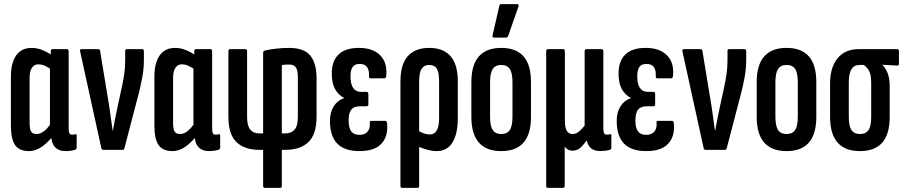

<svg xmlns="http://www.w3.org/2000/svg" viewBox="-20 -729 4402 934"><path d="M121 6Q73 6 53 -24Q33 -54 33 -119V-356Q33 -401 44.5 -432Q56 -463 78 -479.5Q100 -496 134 -496Q163 -496 191 -483.5Q219 -471 237 -457L233 -388Q216 -401 199.5 -408.5Q183 -416 167 -416Q154 -416 144.5 -409Q135 -402 129.5 -387.5Q124 -373 124 -349V-132Q124 -101 131.5 -89Q139 -77 158 -77Q177 -77 196 -92.5Q215 -108 232 -135L244 -77Q219 -41 187 -17.5Q155 6 121 6ZM299 6Q228 6 228 -80V-98L223 -104V-417L227 -442V-479Q227 -490 235 -490H305Q314 -490 314 -479V-105Q314 -88 317.5 -81Q321 -74 330 -74Q335 -74 339.5 -74.5Q344 -75 347 -76Q353 -78 353 -70V-11Q353 -3 344 0Q322 6 299 6Z M482 0Q476 0 473 -8L370 -478Q367 -490 376 -490H457Q466 -490 467 -481L512 -208Q516 -179 520 -150.5Q524 -122 528 -93H529Q534 -123 540 -151.5Q546 -180 552 -210L572 -302Q580 -338 584.5 -370Q589 -402 589 -436V-480Q589 -490 597 -490H672Q680 -490 680 -479V-439Q680 -396 672.5 -354.5Q665 -313 653 -267L585 -7Q583 0 576 0Z M819 6Q771 6 751 -24Q731 -54 731 -119V-356Q731 -401 742.5 -432Q754 -463 776 -479.5Q798 -496 832 -496Q861 -496 889 -483.5Q917 -471 935 -457L931 -388Q914 -401 897.5 -408.5Q881 -416 865 -416Q852 -416 842.5 -409Q833 -402 827.5 -387.5Q822 -373 822 -349V-132Q822 -101 829.5 -89Q837 -77 856 -77Q875 -77 894 -92.5Q913 -108 930 -135L942 -77Q917 -41 885 -17.5Q853 6 819 6ZM997 6Q926 6 926 -80V-98L921 -104V-417L925 -442V-479Q925 -490 933 -490H1003Q1012 -490 1012 -479V-105Q1012 -88 1015.5 -81Q1019 -74 1028 -74Q1033 -74 1037.5 -74.5Q1042 -75 1045 -76Q1051 -78 1051 -70V-11Q1051 -3 1042 0Q1020 6 997 6Z M1268 185Q1260 185 1260 175V0H1242Q1170 0 1130.5 -37.5Q1091 -75 1091 -163V-479Q1091 -490 1100 -490H1174Q1182 -490 1182 -479V-160Q1182 -117 1197.5 -98.5Q1213 -80 1242 -80H1260V-472Q1260 -481 1268 -483Q1288 -488 1320 -492Q1352 -496 1386 -496Q1459 -496 1489.5 -458.5Q1520 -421 1520 -348V-163Q1520 -75 1480 -37.5Q1440 0 1369 0H1351V175Q1351 185 1342 185ZM1351 -80H1368Q1397 -80 1413 -98.5Q1429 -117 1429 -160V-351Q1429 -389 1418.5 -402Q1408 -415 1388 -415Q1376 -415 1367 -414.5Q1358 -414 1351 -412Z M1729 6Q1655 6 1620 -31Q1585 -68 1585 -142Q1585 -183 1603.5 -212Q1622 -241 1653 -251V-253Q1626 -267 1610 -295.5Q1594 -324 1594 -371Q1594 -432 1627 -464Q1660 -496 1726 -496Q1794 -496 1829.5 -460Q1865 -424 1859 -361Q1858 -348 1850 -348H1783Q1774 -348 1775 -359Q1778 -418 1730 -418Q1706 -418 1695.5 -403.5Q1685 -389 1685 -358Q1685 -320 1698 -301Q1711 -282 1737 -282H1763Q1772 -282 1772 -272V-222Q1772 -212 1763 -212H1732Q1702 -212 1689 -196Q1676 -180 1676 -143Q1676 -107 1688.5 -90Q1701 -73 1728 -73Q1754 -73 1767.5 -88Q1781 -103 1779 -131Q1777 -141 1786 -141H1854Q1862 -141 1863 -129Q1869 -66 1835.5 -30Q1802 6 1729 6Z M1936 185Q1928 185 1928 175V-333Q1928 -416 1964 -456Q2000 -496 2068 -496Q2136 -496 2171.5 -456Q2207 -416 2207 -333V-156Q2207 -77 2181 -35.5Q2155 6 2104 6Q2082 6 2057 -1Q2032 -8 2007 -20L2006 -96Q2021 -89 2037.5 -82Q2054 -75 2072 -75Q2093 -75 2104.5 -94.5Q2116 -114 2116 -154V-334Q2116 -376 2105 -394.5Q2094 -413 2068 -413Q2043 -413 2031 -394.5Q2019 -376 2019 -334V175Q2019 185 2010 185Z M2418 6Q2346 6 2309.5 -35.5Q2273 -77 2273 -160V-330Q2273 -413 2309.5 -454.5Q2346 -496 2418 -496Q2491 -496 2527 -454.5Q2563 -413 2563 -330V-160Q2563 -77 2527 -35.5Q2491 6 2418 6ZM2418 -77Q2447 -77 2460 -96.5Q2473 -116 2473 -161V-328Q2473 -374 2460 -393.5Q2447 -413 2418 -413Q2390 -413 2377 -393.5Q2364 -374 2364 -328V-161Q2364 -116 2377 -96.5Q2390 -77 2418 -77ZM2384 -546Q2374 -546 2376 -557L2409 -700Q2410 -709 2420 -709H2495Q2506 -709 2502 -697L2452 -554Q2449 -546 2440 -546Z M2646 185Q2637 185 2637 175V-479Q2637 -490 2646 -490H2719Q2728 -490 2728 -479V-139Q2728 -109 2737 -93Q2746 -77 2765 -77Q2781 -77 2795 -88Q2809 -99 2824 -118V-479Q2824 -490 2833 -490H2906Q2915 -490 2915 -479V-105Q2915 -88 2918.5 -81Q2922 -74 2932 -74Q2936 -74 2940 -74.5Q2944 -75 2948 -76Q2954 -78 2954 -70V-10Q2954 -3 2946 0Q2935 3 2923 4.5Q2911 6 2900 6Q2874 6 2857.5 -6Q2841 -18 2834 -45V-46Q2818 -23 2802.5 -9.5Q2787 4 2765 4Q2751 4 2741.5 -2Q2732 -8 2727 -16V175Q2727 185 2718 185Z M3124 6Q3050 6 3015 -31Q2980 -68 2980 -142Q2980 -183 2998.5 -212Q3017 -241 3048 -251V-253Q3021 -267 3005 -295.5Q2989 -324 2989 -371Q2989 -432 3022 -464Q3055 -496 3121 -496Q3189 -496 3224.5 -460Q3260 -424 3254 -361Q3253 -348 3245 -348H3178Q3169 -348 3170 -359Q3173 -418 3125 -418Q3101 -418 3090.5 -403.5Q3080 -389 3080 -358Q3080 -320 3093 -301Q3106 -282 3132 -282H3158Q3167 -282 3167 -272V-222Q3167 -212 3158 -212H3127Q3097 -212 3084 -196Q3071 -180 3071 -143Q3071 -107 3083.5 -90Q3096 -73 3123 -73Q3149 -73 3162.5 -88Q3176 -103 3174 -131Q3172 -141 3181 -141H3249Q3257 -141 3258 -129Q3264 -66 3230.5 -30Q3197 6 3124 6Z M3412 0Q3406 0 3403 -8L3300 -478Q3297 -490 3306 -490H3387Q3396 -490 3397 -481L3442 -208Q3446 -179 3450 -150.5Q3454 -122 3458 -93H3459Q3464 -123 3470 -151.5Q3476 -180 3482 -210L3502 -302Q3510 -338 3514.5 -370Q3519 -402 3519 -436V-480Q3519 -490 3527 -490H3602Q3610 -490 3610 -479V-439Q3610 -396 3602.5 -354.5Q3595 -313 3583 -267L3515 -7Q3513 0 3506 0Z M3806 6Q3734 6 3697.5 -35.5Q3661 -77 3661 -160V-330Q3661 -413 3697.5 -454.5Q3734 -496 3806 -496Q3879 -496 3915 -454.5Q3951 -413 3951 -330V-160Q3951 -77 3915 -35.5Q3879 6 3806 6ZM3806 -77Q3835 -77 3848 -96.5Q3861 -116 3861 -161V-328Q3861 -374 3848 -393.5Q3835 -413 3806 -413Q3778 -413 3765 -393.5Q3752 -374 3752 -328V-161Q3752 -116 3765 -96.5Q3778 -77 3806 -77Z M4163 6Q4091 6 4054.5 -35.5Q4018 -77 4018 -160V-324Q4018 -400 4054 -445Q4090 -490 4158 -490H4344Q4353 -490 4353 -480V-419Q4353 -409 4344 -410L4273 -414V-413Q4288 -398 4298 -373Q4308 -348 4308 -311V-160Q4308 -77 4272 -35.5Q4236 6 4163 6ZM4163 -77Q4192 -77 4205 -96.5Q4218 -116 4218 -161V-327Q4218 -353 4213.5 -369Q4209 -385 4200.5 -395.5Q4192 -406 4182 -413H4161Q4135 -413 4122 -392Q4109 -371 4109 -328V-161Q4109 -116 4122 -96.5Q4135 -77 4163 -77Z"/></svg>

Font: Sofia Sans Extra Condensed SemiBold
Style: Regular
Weight: 600
Designer: Botio Nikoltchev, Ani Petrova
Foundry: lettersoup
Version: Version 4.101